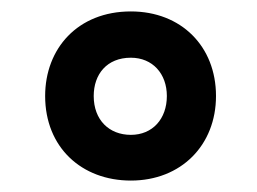

<svg xmlns="http://www.w3.org/2000/svg" viewBox="-20 -587 450 336"><path d="M209 -271C297 -271 358 -333 358 -419C358 -506 297 -567 209 -567C116 -567 59 -502 59 -419C59 -329 123 -271 209 -271ZM209 -351C171 -351 144 -377 144 -419C144 -457 167 -486 209 -486C247 -486 272 -458 272 -419C272 -379 247 -351 209 -351Z"/></svg>

Font: Noto Sans SemiCondensed SemiBold
Style: Italic
Weight: 600
Width: 4
Italic angle: -12°
Designer: Monotype Design Team
Foundry: Monotype Imaging Inc.
Version: Version 2.013